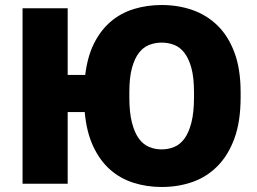

<svg xmlns="http://www.w3.org/2000/svg" viewBox="-20 -733 1025 766"><path d="M625 13Q565 13 512 -4Q459 -21 418.5 -57Q378 -93 351.5 -150Q325 -207 318 -286H250V0H70V-700H250V-434H320Q329 -508 355.5 -560.5Q382 -613 422 -647Q462 -681 514 -697Q566 -713 625 -713Q691 -713 748 -693Q805 -673 848 -631Q891 -589 915.5 -523Q940 -457 940 -365V-345Q940 -249 915.5 -181.5Q891 -114 848 -70.5Q805 -27 748 -7Q691 13 625 13ZM625 -137Q651 -137 674.5 -146.5Q698 -156 715.5 -179.5Q733 -203 743.5 -243.5Q754 -284 754 -345V-365Q754 -424 743.5 -462Q733 -500 715.5 -522.5Q698 -545 674.5 -554Q651 -563 625 -563Q599 -563 575.5 -554Q552 -545 534.5 -522.5Q517 -500 506.5 -462Q496 -424 496 -365V-345Q496 -284 506.5 -243.5Q517 -203 534.5 -179.5Q552 -156 575.5 -146.5Q599 -137 625 -137Z"/></svg>

Font: Golos Text VF
Style: Regular
Weight: 400
Designer: A.Korolkova, Vitaly Kuzmin
Foundry: ParaType Ltd
Version: Version 2.003